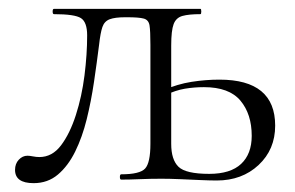

<svg xmlns="http://www.w3.org/2000/svg" viewBox="-20 -406 666 434"><path d="M56 8Q14 8 14 -22Q14 -36 22.5 -45Q31 -54 42 -54Q47 -54 54.5 -52.5Q62 -51 69 -51Q98 -51 118 -77.5Q138 -104 151.5 -146Q165 -188 171 -235.5Q177 -283 177 -326Q177 -356 163 -365Q149 -374 102 -374Q99 -374 99 -380Q99 -386 102 -386Q111 -386 134.5 -386Q158 -386 186 -386Q214 -386 236 -386Q258 -386 263 -386H433Q435 -386 435 -380Q435 -374 433 -374Q407 -374 392.5 -370Q378 -366 372.5 -351.5Q367 -337 367 -303V-81Q367 -45 383.5 -29Q400 -13 453 -13Q501 -13 525 -35.5Q549 -58 549 -99Q549 -148 523.5 -178.5Q498 -209 441 -209Q419 -209 398 -205.5Q377 -202 354 -191L349 -202Q381 -216 413 -221Q445 -226 476 -226Q602 -226 602 -122Q602 -68 564.5 -33Q527 2 470 2Q455 2 432.5 1Q410 0 387 -1Q364 -2 345 -2Q320 -2 296 -1Q272 0 254 0Q251 0 251 -6Q251 -12 254 -12Q296 -12 308 -25Q320 -38 320 -81V-305Q320 -336 318 -348.5Q316 -361 305 -364Q294 -367 268 -367H263Q240 -367 228 -362.5Q216 -358 211.5 -345Q207 -332 204 -305Q199 -265 192.5 -221Q186 -177 176 -136.5Q166 -96 150 -63.5Q134 -31 111 -11.5Q88 8 56 8Z"/></svg>

Font: Cormorant Light
Style: Regular
Weight: 300
Designer: Christian Thalmann (Catharsis Fonts)
Foundry: Catharsis Fonts
Version: Version 4.000